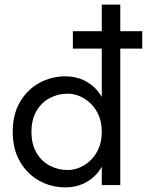

<svg xmlns="http://www.w3.org/2000/svg" viewBox="-20 -800 635 830"><path d="M295 -665H420V-780H500V-665H595V-590H500V0H420V-79Q412 -66 403 -54Q377 -23 341.5 -6.5Q306 10 263 10Q201 10 149 -19Q97 -48 66 -102Q35 -156 35 -230Q35 -305 66 -358.5Q97 -412 149 -441Q201 -470 263 -470Q306 -470 341.5 -453.5Q377 -437 403 -406Q412 -394 420 -381V-590H295ZM116 -230Q116 -177 137.5 -140Q159 -103 195 -84Q231 -65 273 -65Q299 -65 325 -76Q351 -87 372.5 -108Q394 -129 407 -159.5Q420 -190 420 -230Q420 -270 407 -300.5Q394 -331 372.5 -352Q351 -373 325 -384Q299 -395 273 -395Q231 -395 195 -376Q159 -357 137.5 -320Q116 -283 116 -230Z"/></svg>

Font: Venryn Sans
Style: Regular
Weight: 400
Designer: Owen Earl, indestructible type* (font) & Cristiano Sobral (main changes)
Version: Version 3.600; ttfautohint (v1.8.3)